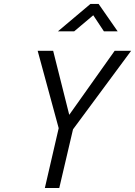

<svg xmlns="http://www.w3.org/2000/svg" viewBox="-20 -948 681 968"><path d="M641.1 -691.9 348.1 -295.9 278.8 0H206.1L275.9 -301.8L169.9 -691.9H248L329.1 -369.1L558.1 -691.9ZM272 -790 436 -928.2H477.1L573.2 -790H503.9L450.2 -871.1L354 -790Z"/></svg>

Font: TitilliumWeb-Italic
Style: Italic
Weight: 400
Italic angle: -13°
Version: Version 1.001;PS 57.000;hotconv 1.0.70;makeotf.lib2.5.55311